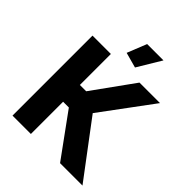

<svg xmlns="http://www.w3.org/2000/svg" viewBox="-248 -1060 1205 1205"><g transform="rotate(45 354.5 -457.5)"><path d="M71 0V-710H234V-435H290L488 -710H670L416 -367L692 0H493L285 -286H234V0ZM401 -757 299 -785 351 -915H496Z"/></g></svg>

Font: Raleway ExtraBold
Style: Regular
Weight: 800
Designer: Matt McInerney, Pablo Impallari, Rodrigo Fuenzalida
Foundry: Matt McInerney, Pablo Impallari, Rodrigo Fuenzalida
Version: Version 4.026